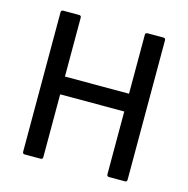

<svg xmlns="http://www.w3.org/2000/svg" viewBox="-99 -750 827 845"><g transform="rotate(15 315.0 -327.5)"><path d="M87 0Q77 0 77 -10V-645Q77 -655 87 -655H159Q169 -655 169 -645V-377H461V-645Q461 -655 471 -655H544Q553 -655 553 -645V-10Q553 0 544 0H471Q461 0 461 -10V-296H169V-10Q169 0 159 0Z"/></g></svg>

Font: Sofia Sans Semi Condensed Medium
Style: Regular
Weight: 500
Designer: Botio Nikoltchev, Ani Petrova
Foundry: lettersoup
Version: Version 4.100